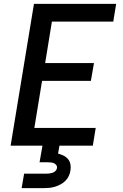

<svg xmlns="http://www.w3.org/2000/svg" viewBox="-20 -755 640 995"><path d="M35 0 156 -735H582L567 -643H249L214 -428H467L451 -336H198L158 -92H476L461 0ZM92 220 105 145H220Q228 145 236 144Q244 143 252 140.5Q260 138 267 131.5Q274 125 275 117Q277 109 272.5 102Q268 95 261 91.5Q254 88 245.5 87Q237 86 229 86H185L200 0H288L281 41Q296 45 309.5 51.5Q323 58 332.5 69.5Q342 81 345 96.5Q348 112 345 129Q343 143 336.5 157Q330 171 319 182Q308 193 294 200.5Q280 208 265.5 212.5Q251 217 236 218.5Q221 220 207 220Z"/></svg>

Font: Iosevka Aile Semibold
Style: Italic
Weight: 600
Italic angle: -9°
Designer: Belleve Invis
Foundry: Belleve Invis
Version: Version 31.1.0; ttfautohint (v1.8.4)